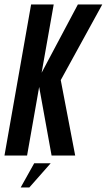

<svg xmlns="http://www.w3.org/2000/svg" viewBox="-50 -695 477 858"><path d="M-30 0 89 -675H190L136 -370L298 -675H407L221.5 -337L286 0H180.5L125 -306.5L71 0ZM42.4 142.8 102.8 34.7H176.4L81 142.8Z"/></svg>

Font: Anybody Condensed Medium
Style: Italic
Weight: 500
Width: 3
Italic angle: -10°
Designer: Tyler Finck
Foundry: Etcetera Type Company
Version: Version 1.010; ttfautohint (v1.8.3) -l 8 -r 50 -G 200 -x 14 